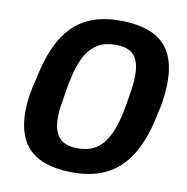

<svg xmlns="http://www.w3.org/2000/svg" viewBox="-80 -776 841 865"><g transform="rotate(10 341.0 -343.5)"><path d="M310 12Q223 12 165 -13.5Q107 -39 79 -91Q51 -143 51 -223Q51 -245 53.5 -269Q56 -293 61 -319Q66 -345 73 -371Q90 -458 117.5 -519.5Q145 -581 185 -621Q225 -661 278.5 -680Q332 -699 400 -699Q488 -699 545.5 -673.5Q603 -648 631 -596Q659 -544 659 -463Q659 -442 657 -418.5Q655 -395 651.5 -370.5Q648 -346 641 -321Q625 -233 596.5 -170.5Q568 -108 527.5 -67.5Q487 -27 433 -7.5Q379 12 310 12ZM312 -99Q352 -99 381.5 -113Q411 -127 432 -155Q453 -183 468 -226.5Q483 -270 493 -329Q498 -358 501.5 -380Q505 -402 507 -418Q509 -434 509.5 -446Q510 -458 510 -468Q510 -529 484.5 -558.5Q459 -588 400 -588Q359 -588 329.5 -574Q300 -560 278.5 -532Q257 -504 242.5 -461Q228 -418 218 -359Q213 -329 209.5 -307.5Q206 -286 203.5 -270Q201 -254 200.5 -242Q200 -230 200 -220Q200 -160 226 -129.5Q252 -99 312 -99Z"/></g></svg>

Font: Archivo SemiExpanded
Style: Bold Italic
Weight: 700
Width: 6
Italic angle: -10°
Designer: Hector Gatti
Foundry: Omnibus-Type
Version: Version 2.001